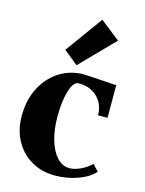

<svg xmlns="http://www.w3.org/2000/svg" viewBox="-123 -884 736 974"><g transform="rotate(15 245.0 -397.0)"><path d="M262 16Q192 16 137.5 -16Q83 -48 52.5 -104.5Q22 -161 22 -234Q22 -314 53 -377Q84 -440 139 -477.5Q194 -515 265 -518Q270 -518 308.5 -516Q347 -514 402 -510Q419 -509 431 -508Q443 -507 445 -508V-336H395Q395 -395 356 -432Q317 -469 255 -467Q230 -464 214 -410.5Q198 -357 198 -277Q198 -208 214 -154Q230 -100 258.5 -69.5Q287 -39 324 -39Q350 -39 382 -54Q414 -69 437 -92L468 -59Q440 -26 382.5 -5Q325 16 262 16ZM224 -553 149 -614 291 -810 395 -728Z"/></g></svg>

Font: Wittgenstein Black
Style: Regular
Weight: 900
Designer: Jörg Drees
Foundry: Jörg Drees
Version: Version 1.303; ttfautohint (v1.8.4.7-5d5b)